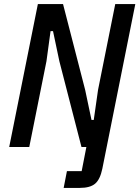

<svg xmlns="http://www.w3.org/2000/svg" viewBox="-20 -718 681 938"><path d="M25 0 165 -698H288L396 -279L427 -132H438L459 -279L543 -698H641L480 106Q469 159 444.5 179.5Q420 200 370 200H291L307 118H379L402 0H378L270 -419L239 -566H227L207 -419L123 0Z"/></svg>

Font: IBM Plex Sans Cond Medm
Style: Italic
Weight: 500
Width: 3
Italic angle: -11°
Designer: Mike Abbink, Paul van der Laan, Pieter van Rosmalen
Foundry: Bold Monday
Version: Version 1.3